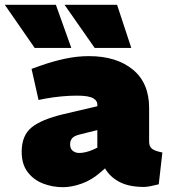

<svg xmlns="http://www.w3.org/2000/svg" viewBox="-82 -768 704 797"><path d="M179 9Q136 9 97 -6Q58 -21 33 -53.5Q8 -86 8 -138Q8 -205 48.5 -238.5Q89 -272 181 -294L322 -327V-329Q324 -349 305 -360Q286 -371 238 -371Q207 -371 174.5 -368Q142 -365 108 -359L78 -353L49 -482L88 -496Q136 -513 186.5 -524Q237 -535 287 -535Q401 -535 469 -479.5Q537 -424 537 -320V-180Q537 -160 549 -150.5Q561 -141 592 -135L577 -3Q561 1 544 4.5Q527 8 516 8Q453 8 413.5 -13Q374 -34 354 -69L333 -51Q299 -21 257.5 -6Q216 9 179 9ZM247 -133Q259 -133 274 -136.5Q289 -140 305 -147L322 -155V-228L250 -210Q225 -204 217 -193.5Q209 -183 209 -169Q209 -151 220 -142Q231 -133 247 -133ZM62 -569 -62 -748H150L214 -569ZM311 -569 186 -748H404L463 -569Z"/></svg>

Font: REM Black
Style: Regular
Weight: 900
Designer: Octavio Pardo
Foundry: Ashler Design
Version: Version 1.005;gftools[0.9.28]